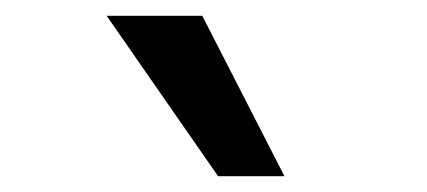

<svg xmlns="http://www.w3.org/2000/svg" viewBox="-20 -777 540 243"><path d="M256 -554 115 -757H236L340 -554Z"/></svg>

Font: Nunito Sans 12pt
Style: Bold Italic
Weight: 700
Italic angle: -9°
Designer: Vernon Adams
Foundry: Vernon Adams
Version: Version 3.101;gftools[0.9.27]